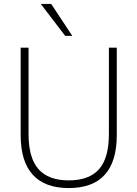

<svg xmlns="http://www.w3.org/2000/svg" viewBox="-20 -947 698 975"><path d="M329 8Q208 8 146.5 -59.5Q85 -127 85 -260V-705H125V-266Q125 -145 175.5 -88Q226 -31 329 -31Q433 -31 483 -88Q533 -145 533 -266V-705H573V-260Q573 -127 512 -59.5Q451 8 329 8ZM311 -765 187 -927H240L347 -765Z"/></svg>

Font: Nunito Sans 12pt ExtraLight SemiCondensed
Style: Regular
Weight: 200
Width: 4
Version: Version 3.101;gftools[0.9.27]